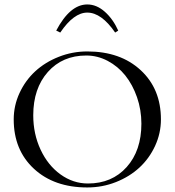

<svg xmlns="http://www.w3.org/2000/svg" viewBox="-20 -826 777 854"><path d="M230 -689.9Q291.5 -806.2 368.2 -806.2Q409.7 -806.2 446.3 -773.7Q482.9 -741.2 505.9 -689.9L492.2 -681.2Q431.2 -770 368.2 -770Q308.1 -770 248 -681.2ZM368.2 7.8Q220.7 7.8 130.9 -75.4Q41 -158.7 41 -294.9Q41 -356.4 66.9 -412.4Q92.8 -468.3 136.7 -508.8Q180.7 -549.3 241.2 -573.2Q301.8 -597.2 368.2 -597.2Q515.6 -597.2 605.7 -513.9Q695.8 -430.7 695.8 -294.9Q695.8 -233.4 669.9 -177.2Q644 -121.1 600.1 -80.6Q556.2 -40 495.6 -16.1Q435.1 7.8 368.2 7.8ZM371.1 -9.8Q478 -9.8 543.5 -83Q608.9 -156.2 608.9 -275.9Q608.9 -337.4 589.4 -393.6Q569.8 -449.7 537.1 -490.5Q504.4 -531.2 459 -555.2Q413.6 -579.1 363.8 -579.1Q257.8 -579.1 192.9 -505.9Q127.9 -432.6 127.9 -313Q127.9 -230.5 160.4 -160.6Q192.9 -90.8 249 -50.3Q305.2 -9.8 371.1 -9.8Z"/></svg>

Font: FoglihtenNo07calt
Style: Regular
Weight: 500
Designer: gluk (gluksza@wp.pl)
Foundry: gluk (gluksza@wp.pl)
Version: Version 0.844